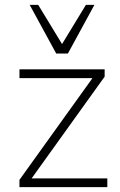

<svg xmlns="http://www.w3.org/2000/svg" viewBox="-20 -769 494 789"><path d="M60 0V-30L360 -448H60V-484H410V-454L110 -36H421V0ZM211 -549 102 -749H137L235 -588L333 -749H368L259 -549Z"/></svg>

Font: Nunito Sans ExtraLight
Style: Regular
Weight: 200
Designer: Vernon Adams
Foundry: Vernon Adams
Version: Version 3.006; ttfautohint (v1.8.3)